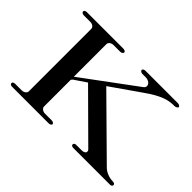

<svg xmlns="http://www.w3.org/2000/svg" viewBox="-125 -967 1247 1247"><g transform="rotate(45 499.0 -343.0)"><path d="M71.3 0H406.9C417.8 0 428.7 -5.9 428.7 -13.9C428.7 -21.8 417.8 -27.7 406.9 -27.7H344.6C324.8 -27.7 307.9 -41.6 307.9 -55.4V-297C307.9 -303 310.9 -306.9 316.8 -311.9L400 -368.3L705.9 -64.4C712.9 -58.4 713.9 -53.5 713.9 -47.5C713.9 -35.6 701 -27.7 683.2 -27.7H631.7C620.8 -27.7 612.9 -21.8 612.9 -13.9C612.9 -5.9 620.8 0 631.7 0H970.3C980.2 0 988.1 -5.9 988.1 -13.9C988.1 -21.8 980.2 -27.7 970.3 -27.7C933.7 -27.7 897 -42.6 876.2 -64.4L500 -435.6L696 -572.3C804 -649.5 853.5 -657.4 906.9 -657.4C916.8 -657.4 929.7 -665.3 929.7 -672.3C929.7 -680.2 916.8 -686.1 906.9 -686.1H608.9C599 -686.1 588.1 -680.2 588.1 -672.3C588.1 -665.3 599 -657.4 608.9 -657.4H639.6C667.3 -657.4 687.1 -640.6 687.1 -622.8C687.1 -613.9 683.2 -606.9 673.3 -600L307.9 -329.7V-629.7C307.9 -644.6 324.8 -657.4 344.6 -657.4H406.9C417.8 -657.4 428.7 -665.3 428.7 -672.3C428.7 -680.2 417.8 -686.1 406.9 -686.1H71.3C58.4 -686.1 50.5 -680.2 50.5 -672.3C50.5 -665.3 58.4 -657.4 71.3 -657.4H131.7C152.5 -657.4 168.3 -644.6 168.3 -629.7V-55.4C168.3 -41.6 152.5 -27.7 131.7 -27.7H71.3C58.4 -27.7 50.5 -21.8 50.5 -13.9C50.5 -5.9 58.4 0 71.3 0Z"/></g></svg>

Font: Biblismive
Style: Regular
Weight: 400
Designer: Susan Drake
Foundry: Susan Drake
Version: Version 1.0; ttfautohint (v1.8.4.7-5d5b)